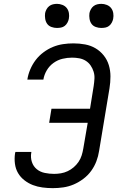

<svg xmlns="http://www.w3.org/2000/svg" viewBox="-20 -968 640 996"><path d="M254 8Q227 8 200.5 4.5Q174 1 150.5 -8Q127 -17 106.5 -33Q86 -49 73.5 -70.5Q61 -92 57.5 -118.5Q54 -145 58 -172L60 -180H143L142 -175Q138 -150 145.5 -127.5Q153 -105 170.5 -90.5Q188 -76 212 -71Q236 -66 261 -66Q278 -66 296 -69Q314 -72 331 -80Q348 -88 362.5 -100.5Q377 -113 387.5 -128.5Q398 -144 403.5 -161.5Q409 -179 412 -197L435 -331H235L247 -404H447L466 -522Q469 -542 470 -560.5Q471 -579 465.5 -596.5Q460 -614 450 -628.5Q440 -643 425 -652.5Q410 -662 391.5 -665.5Q373 -669 354 -669Q329 -669 304 -663Q279 -657 257.5 -641.5Q236 -626 222.5 -603Q209 -580 205 -555H122V-556Q126 -582 137 -608Q148 -634 165 -656.5Q182 -679 205.5 -696.5Q229 -714 254.5 -724.5Q280 -735 307 -739Q334 -743 361 -743Q392 -743 421.5 -737.5Q451 -732 475.5 -717.5Q500 -703 518 -680.5Q536 -658 544.5 -630Q553 -602 553 -571.5Q553 -541 548 -510L494 -185Q490 -158 480 -131.5Q470 -105 453 -81.5Q436 -58 412 -40Q388 -22 362 -11Q336 0 308.5 4Q281 8 254 8ZM505 -823Q491 -823 477 -828Q463 -833 455 -844Q447 -855 444.5 -870Q442 -885 444 -900Q446 -910 451.5 -920Q457 -930 465.5 -936.5Q474 -943 484.5 -945.5Q495 -948 506 -948Q520 -948 534 -942.5Q548 -937 556.5 -926Q565 -915 567.5 -900Q570 -885 567 -870Q565 -860 559.5 -850Q554 -840 545.5 -833.5Q537 -827 526.5 -825Q516 -823 505 -823ZM275 -823Q261 -823 247 -828Q233 -833 225 -844Q217 -855 214.5 -870Q212 -885 214 -900Q216 -910 221.5 -920Q227 -930 235.5 -936.5Q244 -943 254.5 -945.5Q265 -948 276 -948Q290 -948 304 -942.5Q318 -937 326.5 -926Q335 -915 337.5 -900Q340 -885 337 -870Q335 -860 329.5 -850Q324 -840 315.5 -833.5Q307 -827 296.5 -825Q286 -823 275 -823Z"/></svg>

Font: Iosevka Extended
Style: Italic
Weight: 400
Width: 7
Italic angle: -9°
Monospace: yes
Designer: Belleve Invis
Foundry: Belleve Invis
Version: Version 32.5.0; ttfautohint (v1.8.4)